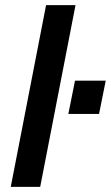

<svg xmlns="http://www.w3.org/2000/svg" viewBox="-20 -730 433 750"><path d="M247 -285H367L393 -415H273ZM22 0H137L275 -710H160Z"/></svg>

Font: Uncut Sans Semibold Italic
Style: Regular
Weight: 600
Italic angle: -11°
Designer: Kasper Nordkvist
Foundry: UNCUT.wtf
Version: Version 1.304;Glyphs 3.2 (3246)